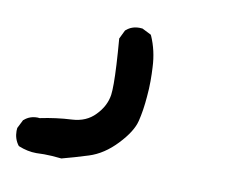

<svg xmlns="http://www.w3.org/2000/svg" viewBox="-51 -95 602 495"><g transform="rotate(10 250.0 152.5)"><path d="M91.8 333 71.3 333.5Q48.3 333.5 24.4 323.7L22.9 322.3Q11.2 306.6 11.2 286.1Q11.2 282.7 11.7 278.3L22.9 255.9L24.4 254.9Q38.1 242.7 58.6 242.7Q61 242.7 64 243.2Q106 234.4 146.5 232.4Q184.1 230.5 207 206.5Q231 182.1 235.4 151.9Q236.8 141.6 236.8 122.1Q236.8 82 230.5 5.4L241.7 -17.6L243.2 -18.6Q256.8 -30.8 277.3 -30.8Q280.3 -30.8 285.2 -30.3L308.6 -18.6L310.1 -16.1Q326.2 20.5 328.1 63Q329.1 79.6 329.1 99.4Q329.1 119.1 327.1 140.6Q324.2 177.2 317.1 205.8Q310.1 234.4 277.3 269Q244.6 303.7 206.1 315.9Q168.9 327.6 137.2 335.9Q111.3 333 91.8 333Z"/></g></svg>

Font: Bakudai
Style: Bold
Weight: 700
Version: Version 1.48